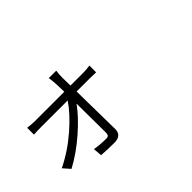

<svg xmlns="http://www.w3.org/2000/svg" viewBox="-96 -1223 1691 1691"><g transform="rotate(-45 750.0 -377.0)"><path d="M656.2 -601.6H813.5Q852.5 -601.6 898.4 -608.4V-524.4Q851.6 -526.4 816.4 -526.4H657.2Q662.1 -257.8 664.1 -51.8Q664.1 28.3 573.2 28.3Q486.3 28.3 413.1 22.5L406.2 -59.6Q478.5 -47.9 546.9 -47.9Q568.4 -47.9 576.2 -57.1Q584 -66.4 584 -87.9Q584 -250 581.1 -451.2Q514.6 -357.4 393.1 -251Q271.5 -144.5 143.6 -76.2L86.9 -140.6Q230.5 -210.9 356 -319.8Q481.4 -428.7 545.9 -526.4H215.8Q169.9 -526.4 123 -523.4V-608.4Q173.8 -601.6 214.8 -601.6H579.1Q577.1 -668 576.2 -699.2Q571.3 -765.6 567.4 -783.2H660.2Q654.3 -740.2 654.3 -699.2Z"/></g></svg>

Font: Bpmf Zihi Sans Regular
Style: Regular
Weight: 400
Foundry: But Ko
Version: Version 1.320